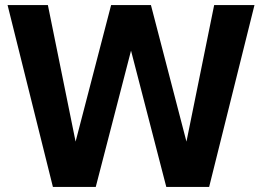

<svg xmlns="http://www.w3.org/2000/svg" viewBox="-20 -742 1040 762"><path d="M830 -722 720 -180 579 -722H421L280 -180L170 -722H10L190 0H360L500 -541L640 0H810L990 -722Z"/></svg>

Font: Perun
Style: Bold
Weight: 700
Foundry: Copyright (c) Stefan Peev, Context Ltd, 2016
Version: Version 1.089